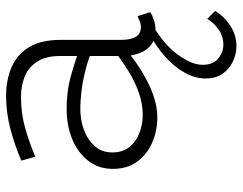

<svg xmlns="http://www.w3.org/2000/svg" viewBox="-103 -421 797 631"><g transform="rotate(-90 295.5 -105.5)"><path d="M510 7Q484 7 465.5 -6Q447 -19 437 -43.5Q427 -68 427 -103V-306Q427 -354 408 -382.5Q389 -411 359 -423Q329 -435 292 -435Q239 -435 191 -421.5Q143 -408 96 -388L83 -434Q132 -455 186 -469.5Q240 -484 296 -484Q348 -484 390 -466Q432 -448 456 -408.5Q480 -369 480 -304V-106Q480 -73 490.5 -57Q501 -41 521 -41Q532 -41 541.5 -45Q551 -49 558 -52L571 -10Q562 -4 546.5 1.5Q531 7 510 7ZM225 13Q181 13 142 -4Q103 -21 79.5 -53.5Q56 -86 56 -133Q56 -180 82.5 -214Q109 -248 153.5 -266.5Q198 -285 253 -285Q310 -285 356 -272.5Q402 -260 452 -242V-200Q397 -221 350.5 -230Q304 -239 259 -240Q220 -241 186.5 -229Q153 -217 131.5 -193.5Q110 -170 110 -134Q110 -102 127.5 -79.5Q145 -57 173.5 -46Q202 -35 234 -35Q268 -35 304 -47Q340 -59 377.5 -82Q415 -105 452 -135L451 -92Q415 -62 377 -38.5Q339 -15 300.5 -1Q262 13 225 13ZM460 273Q433 273 408 261Q383 249 368 226.5Q353 204 353 172Q353 138 371.5 104Q390 70 424.5 39Q459 8 507 -17L544 -12Q469 30 433.5 77.5Q398 125 398 162Q398 196 418.5 213Q439 230 464 230Q492 230 514 214.5Q536 199 549 177L575 203Q558 232 527 252.5Q496 273 460 273Z"/></g></svg>

Font: BioRhyme Light
Style: Regular
Weight: 300
Designer: Aoife Mooney
Foundry: Aoife Mooney Type
Version: Version 1.600;gftools[0.9.33]